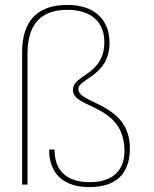

<svg xmlns="http://www.w3.org/2000/svg" viewBox="-20 -752 629 782"><path d="M70 0H92V-532C92 -649 142 -712 255 -712C350 -712 405 -663 405 -581C405 -445 277 -449 277 -386C277 -306 487 -332 487 -136C487 -56 436 -10 346 -10C252 -10 202 -56 202 -143H180C180 -38 246 10 343 10C441 10 509 -33 509 -148C509 -333 299 -328 299 -389C299 -433 426 -441 426 -578C426 -675 361 -732 255 -732C132 -732 70 -667 70 -538Z"/></svg>

Font: Perun Thin
Style: Regular
Weight: 100
Foundry: Copyright (c) Stefan Peev, Context Ltd, 2016
Version: Version 1.089